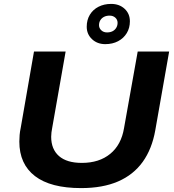

<svg xmlns="http://www.w3.org/2000/svg" viewBox="-20 -951 891 983"><path d="M395 12Q239 12 159 -49.5Q79 -111 79 -226Q79 -242 80.5 -260Q82 -278 86 -296L154 -687H316L247 -295Q245 -285 243.5 -273.5Q242 -262 242 -251Q242 -187 282 -152Q322 -117 399 -117Q488 -117 544.5 -163.5Q601 -210 615 -295L685 -687H846L775 -284Q758 -188 710.5 -122Q663 -56 584.5 -22Q506 12 395 12ZM519 -725Q478 -725 451 -750.5Q424 -776 424 -814Q424 -849 440 -875.5Q456 -902 484.5 -916.5Q513 -931 549 -931Q591 -931 618 -906Q645 -881 645 -842Q645 -808 629 -781.5Q613 -755 584.5 -740Q556 -725 519 -725ZM528 -785Q544 -785 556 -791Q568 -797 575 -808.5Q582 -820 582 -834Q582 -850 570.5 -860.5Q559 -871 541 -871Q525 -871 513 -865Q501 -859 494 -848Q487 -837 487 -822Q487 -807 498.5 -796Q510 -785 528 -785Z"/></svg>

Font: Archivo SemiExpanded
Style: Bold Italic
Weight: 700
Width: 6
Italic angle: -10°
Designer: Hector Gatti
Foundry: Omnibus-Type
Version: Version 2.001